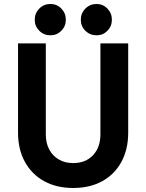

<svg xmlns="http://www.w3.org/2000/svg" viewBox="-20 -938 736 966"><path d="M347.9 7.8Q263.9 7.8 201.6 -26.8Q139.3 -61.3 105 -124.1Q70.7 -186.8 70.7 -271.3V-719.7H210.5V-261.9Q210.5 -217.8 227.9 -185.5Q245.3 -153.1 276.3 -135.3Q307.3 -117.5 347.9 -117.5Q411 -117.5 448.1 -157.2Q485.2 -196.8 485.2 -261.9V-719.7H625V-271.3Q625 -186.8 591.1 -124.1Q557.3 -61.4 495.1 -26.8Q432.9 7.8 347.9 7.8ZM465.8 -760.4Q432.7 -760.4 409.6 -783.2Q386.5 -805.9 386.5 -838.7Q386.5 -871.8 409.6 -894.9Q432.7 -918 465.8 -918Q498.1 -918 520.5 -894.9Q542.9 -871.8 542.9 -838.8Q542.9 -805.8 520.5 -783.1Q498.1 -760.4 465.8 -760.4ZM233.4 -760.4Q200.6 -760.4 177.7 -783.2Q154.8 -805.9 154.8 -838.7Q154.8 -871.8 177.7 -894.9Q200.6 -918 233.4 -918Q266 -918 288.6 -894.9Q311.2 -871.8 311.2 -838.8Q311.2 -805.8 288.6 -783.1Q266 -760.4 233.4 -760.4Z"/></svg>

Font: Reddit Sans
Style: Regular
Weight: 400
Designer: Stephen Hutchings
Foundry: Reddit
Version: Version 1.014